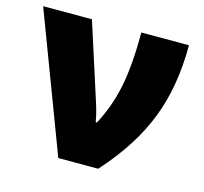

<svg xmlns="http://www.w3.org/2000/svg" viewBox="-85 -648 791 744"><g transform="rotate(15 310.0 -276.5)"><path d="M0 -553.2H195.8L295.9 -241.2Q307.1 -206.5 313 -171.9H317.9Q359.4 -249.5 376.7 -336.9Q394 -424.3 394 -553.2H585Q585 -387.2 534.4 -257.1Q483.9 -127 369.1 0H209Z"/></g></svg>

Font: Open Sans ExtBd
Style: Bold
Weight: 800
Foundry: Ascender Corporation
Version: Version 1.10